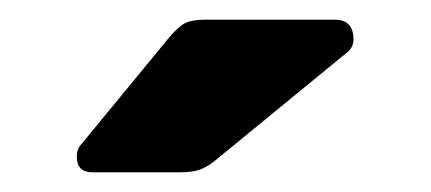

<svg xmlns="http://www.w3.org/2000/svg" viewBox="-20 -770 438 195"><path d="M74 -595Q58 -595 58 -611Q58 -619 63 -624L151 -731Q161 -743 168 -746.5Q175 -750 188 -750H320Q339 -750 339 -730Q339 -723 334 -718L201 -609Q193 -602 185 -598.5Q177 -595 163 -595Z"/></svg>

Font: Rubik Light
Style: Bold
Weight: 700
Version: Version 2.104